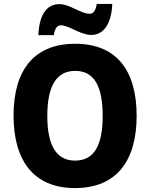

<svg xmlns="http://www.w3.org/2000/svg" viewBox="-20 -948 765 978"><path d="M175 -769H254C260 -809 275 -819 290 -819C332 -819 389 -770 445 -770C504 -770 547 -820 552 -928H473C466 -890 454 -878 437 -878C390 -878 336 -927 283 -927C211 -927 180 -863 175 -769ZM676 -358C676 -584 578 -725 363 -725C150 -725 49 -587 49 -359C49 -133 149 10 362 10C577 10 676 -133 676 -358ZM221 -358C221 -504 264 -587 363 -587C462 -587 503 -505 503 -358C503 -211 462 -130 362 -130C264 -130 221 -212 221 -358Z"/></svg>

Font: Noto Sans Georgian SemiCondensed ExtraBold
Style: Regular
Weight: 800
Width: 4
Designer: Monotype Design Team, Akaki Razmadze
Foundry: Google LLC
Version: Version 2.005